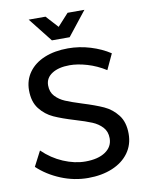

<svg xmlns="http://www.w3.org/2000/svg" viewBox="-97 -969 810 1045"><g transform="rotate(-10 308.0 -446.5)"><path d="M311 -616Q250 -616 213.5 -592.5Q177 -569 177 -528Q177 -491 199 -467.5Q221 -444 253 -430.5Q285 -417 342 -399Q413 -377 457 -357Q501 -337 532 -297.5Q563 -258 563 -193Q563 -133 530.5 -88Q498 -43 439.5 -18.5Q381 6 305 6Q228 6 155 -24Q82 -54 29 -104L72 -187Q122 -138 184.5 -111.5Q247 -85 306 -85Q376 -85 416.5 -112.5Q457 -140 457 -187Q457 -224 435 -248Q413 -272 379.5 -286Q346 -300 289 -317Q219 -338 175 -358Q131 -378 100.5 -417Q70 -456 70 -520Q70 -576 101 -619Q132 -662 188 -685Q244 -708 318 -708Q381 -708 441.5 -689.5Q502 -671 549 -640L509 -554Q460 -585 407.5 -600.5Q355 -616 311 -616ZM350 -899H443L338 -766H240L135 -899H228L289 -832Z"/></g></svg>

Font: Montserrat arm2
Style: Regular
Weight: 400
Designer: Julieta Ulanovsky
Foundry: Julieta Ulanovsky
Version: Version 6.000